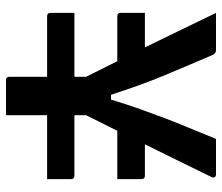

<svg xmlns="http://www.w3.org/2000/svg" viewBox="-70 -670 740 640"><g transform="rotate(90 300.0 -350.0)"><path d="M364 -267V-228H566Q577 -228 577 -217V-137H364V0H247Q236 0 236 -11V-137H34Q23 -137 23 -148V-228H236V-267Q226 -287 213 -313Q200 -339 184 -371H34Q23 -371 23 -382V-463H138Q113 -514 84 -574Q55 -634 23 -700H147Q158 -700 163 -689Q184 -640 201 -600Q218 -560 233.5 -522.5Q249 -485 264 -443.5Q279 -402 296 -350H312Q328 -403 343 -445Q358 -487 372.5 -525.5Q387 -564 404.5 -606Q422 -648 443 -700H561Q568 -700 570.5 -695.5Q573 -691 570 -685Q543 -630 516 -574.5Q489 -519 461 -463H566Q577 -463 577 -452V-371H416Q403 -345 390 -319Q377 -293 364 -267Z"/></g></svg>

Font: Recursive Mn Lnr St SmB
Style: Regular
Weight: 600
Monospace: yes
Version: Version 1.079;hotconv 1.0.112;makeotfexe 2.5.65598; ttfautoh